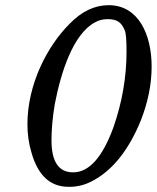

<svg xmlns="http://www.w3.org/2000/svg" viewBox="-20 -695 606 742"><path d="M400 -675C346 -675 295 -651 248 -602C165 -519 86 -372 86 -215C86 -177 91 -140 102 -104C127 -17 174 27 245 27H249C278 27 307 20 334 6C414 -35 477 -114 524 -229C552 -300 566 -370 566 -438C566 -560 516 -675 400 -675ZM179 -153C179 -194 183 -241 192 -294C216 -418 263 -563 346 -608C361 -617 378 -621 396 -621C436 -621 450 -606 462 -578C467 -567 469 -540 469 -496C469 -397 452 -299 418 -202C376 -87 324 -29 263 -29H262C207 -29 179 -70 179 -153Z"/></svg>

Font: fbb
Style: Bold Italic
Weight: 700
Italic angle: -12°
Designer: David J. Perry, Michael Sharpe
Version: Version 0.991